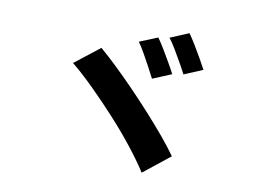

<svg xmlns="http://www.w3.org/2000/svg" viewBox="-73 -840 1146 871"><g transform="rotate(10 500.0 -404.5)"><path d="M597 -691Q611 -672 628 -643.5Q645 -615 661.5 -586.5Q678 -558 688 -538L601 -502Q590 -524 574.5 -552.5Q559 -581 543 -609.5Q527 -638 513 -657ZM733 -735Q747 -715 764.5 -686.5Q782 -658 798 -629.5Q814 -601 824 -582L738 -546Q727 -568 711 -596Q695 -624 678.5 -652Q662 -680 647 -699ZM351 -600Q385 -571 427.5 -530.5Q470 -490 515.5 -443Q561 -396 605 -347.5Q649 -299 687 -253.5Q725 -208 751 -171L629 -74Q597 -124 550.5 -183Q504 -242 449.5 -301.5Q395 -361 340 -415.5Q285 -470 236 -510Z"/></g></svg>

Font: Noto Sans JP Thin
Style: Bold
Weight: 700
Version: Version 2.004-H2;hotconv 1.0.118;makeotfexe 2.5.65603